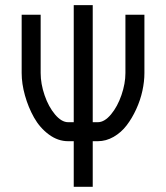

<svg xmlns="http://www.w3.org/2000/svg" viewBox="-20 -532 640 740"><path d="M536.6 -250.5Q536.6 -217.8 528.8 -181.9Q521 -146 505.1 -111.3Q489.3 -76.7 468.3 -49.1Q447.3 -21.5 418 -4.6Q388.7 12.2 356.9 12.2H337.4V188H264.2V12.2H242.7Q203.1 12.2 168.2 -13.7Q133.3 -39.6 111.1 -79.1Q88.9 -118.7 76.2 -164.1Q63.5 -209.5 63.5 -250.5V-475.1H136.7V-250.5Q136.7 -209 151.9 -164.8Q167 -120.6 192.1 -90.8Q217.3 -61 242.7 -61H264.2V-512.2H337.4V-61H356.9Q382.8 -61 408 -91.3Q433.1 -121.6 448.2 -165.8Q463.4 -210 463.4 -250.5V-475.1H536.6Z"/></svg>

Font: Anka/Coder
Style: Regular
Weight: 400
Monospace: yes
Version: Version 001.100